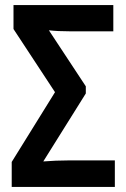

<svg xmlns="http://www.w3.org/2000/svg" viewBox="-20 -734 494 754"><path d="M26 0V-98L196 -372L33 -620V-714H425V-611H255Q232 -611 210.5 -612Q189 -613 172 -615L317 -395V-367L150 -100Q176 -102 199 -103Q222 -104 246 -104H431V0Z"/></svg>

Font: Noto Sans Condensed SemiBold
Style: Regular
Weight: 600
Width: 3
Designer: Monotype Design Team
Foundry: Monotype Imaging Inc.
Version: Version 2.013; ttfautohint (v1.8.4.7-5d5b)